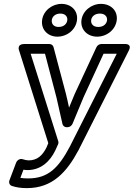

<svg xmlns="http://www.w3.org/2000/svg" viewBox="-20 -743 689 990"><path d="M101 132C108 133 114 134 121 134C191 134 238 89 265 33L279 2C282 -4 282 -11 280 -16L138 -466H212L271 -241C281 -198 291 -151 302 -104C304 -94 314 -87 323 -87H328C339 -87 350 -95 354 -105C373 -150 393 -199 411 -242L514 -466H582L340 13C282 122 229 177 125 177C109 177 95 176 85 174ZM97 78C83 73 68 83 63 96L29 186C24 198 29 212 42 216C63 223 87 227 119 227C250 227 324 145 385 31L644 -482C663 -519 624 -516 624 -516H502C493 -516 482 -510 477 -499L365 -258C355 -235 346 -213 336 -188C331 -211 326 -236 320 -259L256 -500C254 -509 245 -516 235 -516H106C63 -516 79 -481 79 -481L229 -5L220 17C199 59 172 84 127 84C119 84 106 81 97 78ZM282 -604C257 -604 245 -620 247 -639C249 -657 265 -673 291 -673C318 -673 329 -656 327 -639C325 -620 309 -604 282 -604ZM276 -554C326 -554 371 -590 377 -639C383 -688 347 -723 297 -723C248 -723 203 -687 197 -639C191 -590 227 -554 276 -554ZM487 -604C460 -604 448 -620 450 -639C452 -657 468 -673 495 -673C522 -673 534 -656 532 -639C530 -620 514 -604 487 -604ZM481 -554C531 -554 576 -590 582 -639C588 -688 551 -723 501 -723C451 -723 406 -687 400 -639C394 -590 431 -554 481 -554Z"/></svg>

Font: Falling Sky
Style: ExtOuObl
Weight: 400
Designer: Paul D. Hunt
Foundry: Adobe Systems Incorporated
Version: Version 1.02